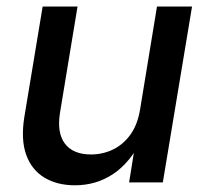

<svg xmlns="http://www.w3.org/2000/svg" viewBox="-20 -549 619 578"><path d="M205.6 8.8Q151.9 8.8 113.5 -14.4Q75.2 -37.6 58.8 -83.3Q42.5 -128.9 53.2 -196.3L108.4 -529.3H213.4L160.6 -209.5Q150.9 -148.9 175.5 -116.5Q200.2 -84 253.9 -84Q289.1 -84 320.1 -98.9Q351.1 -113.8 372.8 -144Q394.5 -174.3 401.9 -220.7L452.6 -529.3H558.1L470.2 0H368.7L389.6 -130.4H407.7Q371.6 -59.1 320.6 -25.1Q269.5 8.8 205.6 8.8Z"/></svg>

Font: Inter 24pt Medium
Style: Italic
Weight: 500
Italic angle: -9.3988°
Designer: Rasmus Andersson
Foundry: rsms
Version: Version 4.001;git-66647c0bb